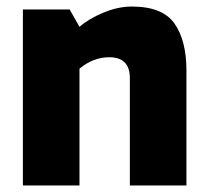

<svg xmlns="http://www.w3.org/2000/svg" viewBox="-20 -567 638 587"><path d="M50 -538H193L223 -485Q252 -510 296.5 -528.5Q341 -547 383 -547Q477 -547 513.5 -495Q550 -443 550 -351V0H377V-328Q377 -392 314 -392Q265 -392 223 -357V0H50Z"/></svg>

Font: Exo ExtraBold
Style: Regular
Weight: 800
Designer: Natanael Gama
Foundry: Natanael Gama
Version: Version 1.500